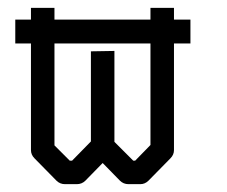

<svg xmlns="http://www.w3.org/2000/svg" viewBox="-20 -520 580 490"><path d="M272 -390V-158L320 -110H325L364 -150V-409H119V-149L158 -110H164L212 -159V-389ZM119 -470H364V-500H424V-470H466V-409H424V-137Q424 -125 415 -116L359 -59Q350 -50 338 -50H308Q295 -50 286 -59L242 -104L198 -59Q189 -50 176 -50H146Q133 -50 124 -59L68 -116Q59 -125 59 -137V-409H19V-470H59V-500H119Z"/></svg>

Font: 3270 Nerd Font
Style: Regular
Weight: 400
Monospace: yes
Version: Version 3.0.1;Nerd Fonts 3.3.0